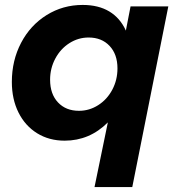

<svg xmlns="http://www.w3.org/2000/svg" viewBox="-20 -564 728 778"><path d="M28 -232Q28 -319 65.5 -390.5Q103 -462 169 -503Q235 -544 315 -544Q379 -544 423 -517.5Q467 -491 490 -440L509 -538H662L516 194H363L417 -68Q343 6 242 6Q179 6 130.5 -24Q82 -54 55 -108Q28 -162 28 -232ZM456 -287Q456 -344 424 -378Q392 -412 339 -412Q297 -412 261 -389Q225 -366 204 -326.5Q183 -287 183 -241Q183 -183 215 -149Q247 -115 300 -115Q342 -115 378 -138Q414 -161 435 -200.5Q456 -240 456 -287Z"/></svg>

Font: Gontserrat SemiBold
Style: Italic
Weight: 600
Italic angle: -11.3°
Designer: Julieta Ulanovsky
Foundry: Julieta Ulanovsky
Version: Version 6.001